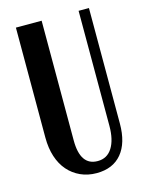

<svg xmlns="http://www.w3.org/2000/svg" viewBox="-109 -766 638 843"><g transform="rotate(-15 210.0 -344.5)"><path d="M164 -699V-155Q164 -40 243 -40Q286 -40 309 -76.5Q332 -113 332 -176V-699H379V-174Q379 -86 339 -38Q299 10 225 10Q185 10 152 -5Q119 -20 95.5 -47Q72 -74 59.5 -112.5Q47 -151 47 -199V-699Z"/></g></svg>

Font: Moniqa ExtBd Paragraph
Style: Regular
Weight: 800
Designer: Rajesh Rajput
Foundry: Rajesh Rajput
Version: Version 1.000